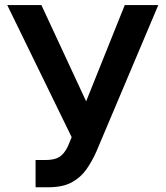

<svg xmlns="http://www.w3.org/2000/svg" viewBox="-20 -748 670 777"><path d="M124 9.8V-100.6H165.5Q208 -100.6 228.3 -118.9Q248.5 -137.2 259.8 -168L270 -192.9L9.3 -727.5H147.5L328.6 -337.9L484.9 -727.5H620.6L370.1 -134.8Q353 -96.2 330.1 -63.2Q307.1 -30.3 270.8 -10.3Q234.4 9.8 175.8 9.8Z"/></svg>

Font: Inter Display Semi Bold
Style: Regular
Weight: 600
Designer: Rasmus Andersson
Foundry: rsms
Version: Version 4.000;git-37864ae